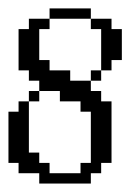

<svg xmlns="http://www.w3.org/2000/svg" viewBox="-20 -288 332 454"><path d="M48.3 -48.3V-72.8H72.8V-48.3ZM194.8 -97.2V-121.6H219.2V-97.2ZM72.8 146V121.6H23.9V97.2H0V-23.9H23.9V-48.3H48.3V72.8H72.8V97.2H97.2V121.6H170.4V97.2H194.8V-23.9H170.4V-48.3H121.6V-72.8H72.8V-97.2H48.3V-121.6H23.9V-219.2H48.3V-243.7H97.2V-219.2H72.8V-146H97.2V-121.6H146V-97.2H194.8V-72.8H219.2V-48.3H243.7V97.2H219.2V121.6H194.8V146ZM219.2 -121.6V-219.2H194.8V-243.7H243.7V-219.2H268.1V-146H243.7V-121.6ZM97.2 -243.7V-268.1H194.8V-243.7Z"/></svg>

Font: FS Mondwest Regular
Style: Regular
Weight: 400
Designer: NZWStudios2024
Foundry: https://fontstruct.com
Version: Version 1.0